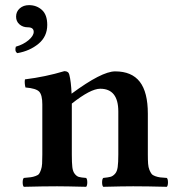

<svg xmlns="http://www.w3.org/2000/svg" viewBox="-20 -718 678 740"><path d="M549.8 -279.8V-122.1Q549.8 -101.1 550.8 -87.2Q551.8 -73.2 555.9 -63.2Q560.1 -53.2 564.2 -47.9Q568.4 -42.5 578.1 -39.1Q587.9 -35.6 596.9 -34.4Q606 -33.2 623 -32.2Q627.4 -27.8 627.4 -15.1Q627.4 -2.4 623 2Q546.9 0 493.2 0Q454.1 0 377.9 2Q373.5 -2.4 373.5 -15.1Q373.5 -27.8 377.9 -32.2Q397.5 -34.2 406.2 -36.6Q415 -39.1 423.1 -47.9Q431.2 -56.6 433.6 -74Q436 -91.3 436 -122.1V-288.1Q436 -376 366.2 -376Q329.1 -376 256.8 -318.8V-122.1Q256.8 -90.3 258.8 -73.7Q260.7 -57.1 268.1 -47.9Q275.4 -38.6 283.9 -36.1Q292.5 -33.7 312 -32.2Q316.4 -27.8 316.4 -15.1Q316.4 -2.4 312 2Q233.9 0 200.2 0Q147.9 0 71.8 2Q67.4 -2.4 67.4 -15.1Q67.4 -27.8 71.8 -32.2Q89.8 -33.7 98.6 -34.9Q107.4 -36.1 117.2 -39.6Q127 -43 130.6 -48.1Q134.3 -53.2 137.9 -63.5Q141.6 -73.7 142.3 -87.2Q143.1 -100.6 143.1 -122.1V-315.9Q143.1 -351.6 131.3 -364.5Q119.6 -377.4 78.1 -380.9Q73.7 -398.9 76.2 -412.1Q155.3 -421.9 228 -443.8Q244.1 -443.8 247.1 -430.2Q253.9 -404.3 255.9 -356.9Q372.1 -442.9 423.8 -442.9Q487.8 -442.9 518.8 -402.8Q549.8 -362.8 549.8 -279.8ZM46.9 -513.2Q35.6 -520 41 -538.1Q70.3 -546.4 90.1 -563.2Q109.9 -580.1 109.9 -595.2Q109.9 -612.8 86.9 -612.8Q68.4 -612.8 55.2 -624Q42 -635.3 42 -653.8Q42 -673.3 56.2 -685.8Q70.3 -698.2 91.8 -698.2Q121.1 -698.2 141.6 -679.7Q162.1 -661.1 162.1 -622.1Q162.1 -577.1 128.4 -549.3Q94.7 -521.5 46.9 -513.2Z"/></svg>

Font: Common Serif SemiBold
Style: Regular
Weight: 600
Designer: Philipp H. Poll, Khaled Hosny
Foundry: Stefan Peev, Context Ltd.
Version: Version 1.026